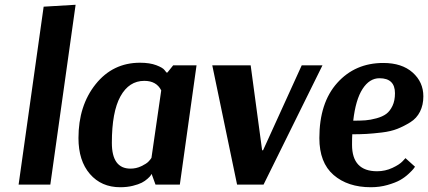

<svg xmlns="http://www.w3.org/2000/svg" viewBox="-20 -774 1795 805"><path d="M191 0H58L163 -746L297 -754Z M734 0H632L616 -44H615Q614 -42 611.5 -38Q609 -34 598.5 -24.5Q588 -15 574.5 -8Q561 -1 537 5Q513 11 484 11Q405 11 357 -44.5Q309 -100 309 -195Q309 -331 381 -421Q453 -511 567 -511Q608 -511 635.5 -500.5Q663 -490 670 -480L678 -470H682L706 -500H804ZM527 -67Q551 -67 572 -77Q593 -87 601.5 -95.5Q610 -104 615 -112L656 -395Q636 -435 585 -435Q521 -435 485 -370Q449 -305 449 -175Q449 -67 527 -67Z M870 -500H1031L1079 -144H1083L1245 -500H1332L1085 0H974Z M1720 -75Q1718 -72 1713.5 -66Q1709 -60 1693 -45Q1677 -30 1657.5 -19Q1638 -8 1605 1.5Q1572 11 1535 11Q1438 11 1378.5 -40.5Q1319 -92 1319 -195Q1319 -343 1394 -426.5Q1469 -510 1587 -510Q1665 -510 1710 -470Q1755 -430 1755 -370Q1755 -334 1741 -306Q1727 -278 1700.5 -261.5Q1674 -245 1646.5 -234Q1619 -223 1581 -218.5Q1543 -214 1516.5 -212.5Q1490 -211 1457 -211Q1456 -197 1456 -167Q1456 -56 1561 -56Q1595 -56 1625 -70Q1655 -84 1668 -98L1680 -111ZM1571 -446Q1529 -446 1500 -401Q1471 -356 1461 -268Q1491 -268 1512 -269.5Q1533 -271 1558.5 -278Q1584 -285 1599.5 -296.5Q1615 -308 1625.5 -330Q1636 -352 1636 -383Q1636 -446 1571 -446Z"/></svg>

Font: Arsenal
Style: Bold Italic
Weight: 700
Italic angle: -9.10001°
Designer: Andrij Shevchenko
Foundry: Stairsfor
Version: Version 2.001;PS 002.001;hotconv 1.0.88;makeotf.lib2.5.64775